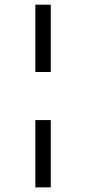

<svg xmlns="http://www.w3.org/2000/svg" viewBox="-20 -687 373 832"><path d="M133.3 125V-166.7H200V125ZM133.3 -375V-666.7H200V-375Z"/></svg>

Font: Afacad
Style: Italic
Weight: 400
Italic angle: -14°
Designer: Kristian Moeller
Foundry: Dicotype
Version: Version 1.000